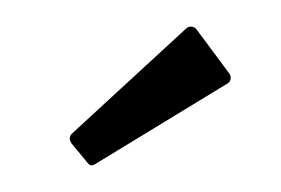

<svg xmlns="http://www.w3.org/2000/svg" viewBox="-32 -924 504 344"><g transform="rotate(5 219.5 -752.5)"><path d="M375.5 -805.2Q377.9 -801.8 377.9 -796.9Q377.9 -792 374 -788.6L148.4 -622.6Q145.5 -620.6 142.6 -620.6Q139.6 -620.6 136.7 -623.5L104 -656.7Q100.1 -661.6 100.1 -665.8Q100.1 -669.9 102.5 -673.3L289.6 -878.4Q293.9 -883.8 300 -883.8Q306.2 -883.8 310.5 -878.4Z"/></g></svg>

Font: Wellfleet
Style: Regular
Weight: 400
Designer: Riccardo De Franceschi
Foundry: Riccardo De Franceschi
Version: Version 1.002